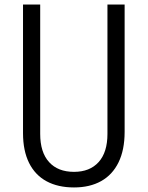

<svg xmlns="http://www.w3.org/2000/svg" viewBox="-20 -804 642 835"><path d="M80.1 -225.1V-784.2H154.8V-221.7Q154.8 -141.6 193.4 -99.1Q231.9 -56.6 301.8 -56.6Q370.6 -56.6 408.9 -99.1Q447.3 -141.6 447.3 -221.7V-784.2H522V-230.5Q522 -152.3 495.6 -98.1Q469.2 -43.9 419.9 -16.4Q370.6 11.2 301.8 11.2Q232.4 11.2 182.6 -15.6Q132.8 -42.5 106.4 -95.5Q80.1 -148.4 80.1 -225.1Z"/></svg>

Font: Decalotype Light
Style: Regular
Weight: 300
Designer: Alfredo Marco Pradil
Foundry: Alfredo Marco Pradil
Version: Version 1.0